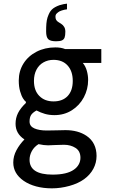

<svg xmlns="http://www.w3.org/2000/svg" viewBox="-20 -819 640 1049"><path d="M109.5 169Q52.5 129.5 52.5 69Q52.5 34 70 1.5Q87.5 -31 113.5 -57Q88.5 -74 76.8 -95Q65 -116 65 -143Q65 -174.5 78.5 -201.5Q92 -228.5 121.5 -256.5V-263Q115.5 -266.5 106.2 -280.8Q97 -295 89.8 -320.2Q82.5 -345.5 82.5 -379Q82.5 -430.5 108.2 -471.8Q134 -513 179.8 -536.5Q225.5 -560 282.5 -560Q314 -560 335.5 -551H533.5V-475H432.5Q447.5 -457 454.5 -432Q461.5 -407 461.5 -382Q461.5 -331.5 438 -287.2Q414.5 -243 372.5 -216.5Q330.5 -190 277.5 -190Q249 -190 225.5 -196.8Q202 -203.5 179.5 -215.5Q158 -203.5 149.8 -190.5Q141.5 -177.5 141.5 -155Q141.5 -129 167.8 -117.5Q194 -106 235.5 -106Q253 -106 293 -107L337.5 -108Q406.5 -108 452.5 -77Q480 -58.5 493.8 -30.5Q507.5 -2.5 507.5 33Q507.5 70.5 490 103.2Q472.5 136 439.5 160Q407 183.5 359 196.8Q311 210 263.5 210Q217 210 177.8 199.5Q138.5 189 109.5 169ZM383.5 108Q401 96 410.2 79.2Q419.5 62.5 419.5 43Q419.5 6.5 392.8 -10.8Q366 -28 329.5 -28Q316 -28 301 -27.2Q286 -26.5 279.5 -26.5Q260 -25 242.5 -25Q220 -25 190.5 -31.5Q167 -17 154.2 6Q141.5 29 141.5 54Q141.5 135 267.5 135Q345.5 135 383.5 108ZM377.5 -377Q377.5 -430 349.5 -461Q321.5 -492 272.5 -492Q242 -492 217.5 -478.2Q193 -464.5 179.2 -438.2Q165.5 -412 165.5 -377Q165.5 -324.5 194.8 -294.8Q224 -265 272.5 -265Q322 -265 349.8 -294.5Q377.5 -324 377.5 -377ZM299 -753Q291 -747 287 -742.2Q283 -737.5 283 -727.5Q283 -717.5 287 -710.2Q291 -703 300.5 -697.5Q303 -696 313.8 -689.2Q324.5 -682.5 330.8 -671.8Q337 -661 337 -646Q337 -624.5 332.8 -613.5Q328.5 -602.5 317.8 -598Q307 -593.5 286 -593.5Q255 -593.5 243.5 -605Q232 -616.5 232 -647.5Q232 -673 233.5 -690.5Q235 -708 239.5 -723Q245 -739 250.2 -749Q255.5 -759 263 -766.5Q277 -780.5 305 -790.5Q315.5 -794 328.2 -796.5Q341 -799 346 -799V-768Q331.5 -766.5 317.5 -761.8Q303.5 -757 299 -753Z"/></svg>

Font: JuliaMono Latin
Style: Regular
Weight: 400
Monospace: yes
Designer: cormullion
Foundry: corm
Version: Version 0.049; ttfautohint (v1.8.4)